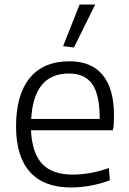

<svg xmlns="http://www.w3.org/2000/svg" viewBox="-20 -820 572 849"><path d="M259 -616 332 -800H401L307 -610ZM294 9Q174 9 112.5 -59.5Q51 -128 51 -261Q51 -401 111.5 -475Q172 -549 287 -549Q384 -549 434 -488.5Q484 -428 484 -310Q484 -287 483 -271Q482 -255 479 -244H117Q122 -143 166.5 -95.5Q211 -48 302 -48Q339 -48 379 -55Q419 -62 461 -77L466 -23Q428 -8 382 0.5Q336 9 294 9ZM285 -495Q129 -495 118 -294H421Q421 -401 388 -448Q355 -495 285 -495Z"/></svg>

Font: Encode Sans Normal
Style: Light
Weight: 300
Designer: Pablo Impallari, Andres Torresi
Foundry: Pablo Impallari, Andres Torresi
Version: Version 1.000; ttfautohint (v1.00) -l 8 -r 50 -G 200 -x 14 -